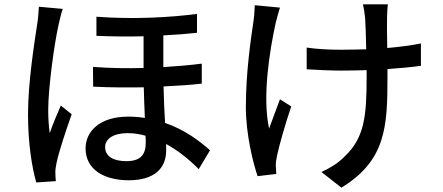

<svg xmlns="http://www.w3.org/2000/svg" viewBox="-20 -803 2040 884"><path d="M159 -772C158 -746 155 -714 151 -690C139 -611 109 -425 109 -277C109 -143 127 -32 147 37L237 31C236 19 235 4 235 -6C234 -18 237 -38 240 -51C250 -102 284 -203 310 -277L260 -317C244 -281 223 -231 209 -190C204 -226 202 -261 202 -296C202 -402 231 -606 249 -686C253 -704 262 -744 269 -762ZM651 -146C651 -95 631 -61 562 -61C502 -61 464 -83 464 -126C464 -164 503 -190 567 -190C595 -190 623 -186 650 -178C651 -166 651 -155 651 -146ZM909 -510C855 -503 796 -498 732 -494V-640C790 -643 843 -647 887 -652V-739C768 -723 592 -713 424 -726V-638C497 -635 571 -634 641 -636V-490C566 -488 487 -489 408 -495L409 -404C487 -400 566 -400 642 -401C643 -355 645 -305 647 -260C623 -264 597 -266 570 -266C438 -266 374 -197 374 -120C374 -21 461 27 573 27C688 27 745 -26 745 -110C745 -119 745 -129 745 -140C798 -111 849 -71 895 -24L947 -111C903 -150 834 -205 740 -237C737 -289 734 -347 733 -405C798 -408 858 -412 909 -418Z M1153 -779C1152 -759 1151 -730 1147 -705C1135 -623 1112 -471 1112 -309C1112 -186 1145 -53 1166 8L1252 -2C1252 -14 1250 -29 1250 -39C1249 -50 1252 -70 1255 -84C1266 -137 1295 -237 1321 -313L1269 -346C1252 -302 1233 -248 1219 -211C1187 -356 1221 -568 1249 -696C1254 -716 1262 -747 1269 -768ZM1918 -603C1874 -594 1820 -587 1763 -582C1762 -641 1761 -699 1762 -721C1763 -743 1763 -764 1766 -783H1651C1655 -767 1659 -742 1661 -721C1663 -695 1665 -636 1666 -576C1626 -575 1585 -574 1547 -574C1494 -574 1438 -577 1392 -584V-484C1438 -481 1503 -478 1549 -478C1588 -478 1628 -479 1668 -480V-449C1668 -268 1658 -167 1565 -81C1539 -53 1494 -26 1460 -11L1552 61C1756 -64 1764 -218 1764 -448V-485C1822 -489 1875 -494 1918 -500Z"/></svg>

Font: Noto Sans CJK JP Medium
Style: Regular
Weight: 500
Designer: Ryoko NISHIZUKA (kana & ideographs); Paul D. Hunt (Latin, Greek & Cyrillic); Wenlong ZHANG (bopomofo); Sandoll Communica
Foundry: Adobe Systems Incorporated
Version: Version 1.004;PS 1.004;hotconv 1.0.82;makeotf.lib2.5.63406